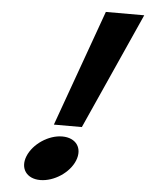

<svg xmlns="http://www.w3.org/2000/svg" viewBox="-59 -908 750 970"><g transform="rotate(5 316.5 -422.5)"><path d="M226.1 -270H368L632.8 -860H438.1ZM273.9 -214C204.6 -214 127.9 -163 102 -99C76.6 -36 112.1 15 181.4 15C251.8 15 328.5 -36 353.9 -99C379.8 -163 344.3 -214 273.9 -214Z"/></g></svg>

Font: Hussar
Style: BdWideOblFour
Weight: 700
Foundry: Cannot Into Space Fonts
Version: Version 2.00